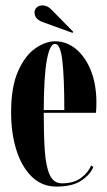

<svg xmlns="http://www.w3.org/2000/svg" viewBox="-20 -679 396 709"><path d="M188.5 10Q135 10 97.5 -26.5Q60 -63 40.5 -125Q21 -187 21 -263.5Q21 -358.5 46.8 -416.2Q72.5 -474 110.2 -500.2Q148 -526.5 183 -526.5Q226 -526.5 260.8 -497.8Q295.5 -469 315.8 -418Q336 -367 336 -299.5Q336 -280.5 334.5 -262.5H141.5Q141.5 -183.5 145.2 -125Q149 -66.5 163.2 -34.2Q177.5 -2 208.5 -2Q253.5 -2 280.2 -22.8Q307 -43.5 316.5 -68L324.5 -62Q312.5 -33.5 279.8 -11.8Q247 10 188.5 10ZM183 -517Q164 -517 153 -457.5Q142 -398 141.5 -272.5H217.5Q217.5 -393 210.2 -455Q203 -517 183 -517ZM248 -557.5 139 -597Q124.5 -602 116 -610.8Q107.5 -619.5 107.5 -633.5Q107.5 -644 115.5 -651.5Q123.5 -659 136.5 -659Q155 -659 169.5 -644L250.5 -561.5Z"/></svg>

Font: Imbue 100pt
Style: Bold
Weight: 700
Designer: Tyler Finck
Foundry: Etcetera Type Company
Version: Version 1.102; ttfautohint (v1.8.3)